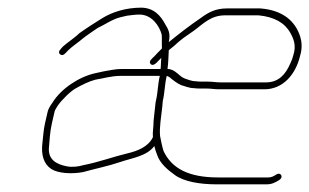

<svg xmlns="http://www.w3.org/2000/svg" viewBox="-20 -501 807 501"><path d="M386.9 -238 386 -234C384.7 -219.2 382 -200.1 380.7 -185C381 -171.1 377.7 -155.7 379 -143C367.2 -118.5 340 -107.3 313.3 -101C276.2 -92.2 236.9 -77.6 197.2 -70C185.3 -66.3 167.6 -64.2 154.5 -67C125.9 -72.4 105.6 -85.3 107.6 -115C109.4 -135.5 110.3 -157.3 115.6 -180L122.5 -210C123.3 -213.3 126.2 -218.7 131.2 -226C140.7 -239.9 164.2 -263.4 178.6 -271C193.5 -279.3 211.7 -288.6 228.6 -293C249.7 -296.4 271 -303 294 -303H397C391.5 -279.6 392.2 -260.9 386.9 -238ZM415 -303C417.5 -302.3 420.2 -301 423 -299C430.3 -292.7 442.7 -283 452.4 -279C461.9 -276.5 473.3 -271 485.6 -271C490.7 -270.3 496 -270 501.3 -270H518.3C531.3 -270 538.7 -268 551.9 -268H669.9C718.6 -268 751.9 -307.1 763.2 -356C769 -374.5 767.4 -392.5 763.5 -405C750.5 -446.5 717.4 -474.5 659.6 -479H571.6C542.4 -479 523.5 -468.6 503.8 -454C476.2 -435.4 446.2 -412.1 420.3 -391C425.5 -413.5 419.6 -424 410.4 -439C399.5 -459.1 381.9 -481 348 -481C310 -481 274.1 -470.4 246.7 -453.5C227.4 -441.5 205.3 -427.4 186.6 -414C177.6 -404.5 154.5 -388.9 144.7 -380C140 -374.4 129.1 -366 136.5 -359.5C144.4 -352.5 152.1 -363.8 157.2 -369C165.8 -378.1 187.6 -392.8 196.6 -401C205.2 -408 225.8 -421.7 234.8 -428C253.3 -436.3 272.7 -450.9 294.3 -456L311.2 -460C321.5 -461.2 332.6 -463 343.9 -463C376.4 -463 395.9 -433.2 401.9 -411C402.9 -401.1 401.8 -385.9 402.6 -375L402.3 -374C401.7 -374 401.3 -373.7 401.1 -373C394.2 -366.3 388.1 -360 382.7 -354C377.7 -348.9 365.8 -340.3 373.5 -333.5C382.4 -325.7 394.5 -344.9 400.8 -350C399.7 -339.6 400.3 -332.5 399.1 -321H298.1C290.1 -321 282.3 -320.3 274.6 -319L251.7 -315C244.8 -313.7 237 -312 228.6 -310C186.5 -300.8 139.4 -269.8 116.8 -233C110 -223.7 105.9 -216 104.5 -210L97.6 -180C93.2 -161.1 93.1 -146.4 90.8 -129C86.6 -96.7 94.2 -72.9 113.9 -60C131.2 -48.6 167.2 -46.3 197 -52C228.3 -60.8 263.9 -68 293 -78C324.6 -88.9 363.2 -93.3 382.7 -120C384.3 -112.7 386.7 -105.3 389.6 -98C396.8 -74.8 417.9 -57.5 436.7 -44C460.1 -27.2 501.1 -20 544.6 -20H675.6C689.7 -20 698.6 -25.1 708.2 -31C720.4 -37.7 713.8 -52.6 701.6 -46C695 -41.9 689.7 -38 679.8 -38H548.8C472.1 -38 428 -61.6 406.7 -107C402.9 -119.1 400.1 -133.8 397.7 -146C395.5 -168 400.7 -197 403.5 -223L404.7 -237C410.2 -260.9 409.4 -278.9 415 -303ZM420.4 -370 434 -381C441.7 -388.3 449.9 -395.3 458.8 -402L487.4 -422C511.5 -440.1 530.9 -461 567.4 -461H654.4C695.4 -457.2 722.9 -441.5 737.4 -415.5C745.7 -400.7 753.9 -382.7 745.4 -357C743.9 -350.3 741.2 -343 737.3 -335C725.4 -307.3 707.2 -286 674 -286H556C543.1 -286 535.7 -288 522.5 -288H505.5C500.8 -288 495.9 -288.3 490.7 -289C480 -289 469.7 -293.7 462.3 -296C447 -301.6 437.4 -321 417.1 -321C419.6 -339.7 419.3 -352.7 420.4 -370Z"/></svg>

Font: HoneyBee
Style: BLnIt
Weight: 100
Foundry: Cannot Into Space Fonts
Version: Version 0.89